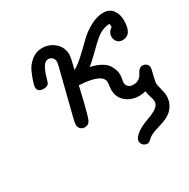

<svg xmlns="http://www.w3.org/2000/svg" viewBox="-152 -574 923 939"><g transform="rotate(-30 310.0 -104.5)"><path d="M79.1 -287.1Q79.1 -293.9 85.4 -314.9Q91.8 -335.9 104.5 -364.5Q117.2 -393.1 143.6 -414.6Q169.9 -436 203.1 -436Q245.1 -436 275.1 -409.4Q305.2 -382.8 305.2 -341.8Q305.2 -324.7 289.1 -263.2Q314 -276.4 347.9 -307.6Q381.8 -338.9 408.9 -366Q436 -393.1 474.6 -414.6Q513.2 -436 549.8 -436Q584 -436 602.1 -412.1Q620.1 -388.2 620.1 -353Q620.1 -272 566.9 -272Q548.8 -272 537.8 -283.9Q526.9 -295.9 526.9 -313Q526.9 -339.8 551.8 -355L549.8 -374Q517.6 -372.1 492.7 -356.4Q467.8 -340.8 427.5 -300.3Q387.2 -259.8 360.8 -238.8Q397 -231 421.4 -216.6Q445.8 -202.1 455.3 -184.6Q464.8 -167 468 -155.5Q471.2 -144 471.2 -132.8Q471.2 -123 468.5 -109.6Q465.8 -96.2 465.8 -89.8Q465.8 -74.7 475.8 -65.9Q485.8 -57.1 502 -57.1Q522.9 -57.1 535.4 -66.2Q547.9 -75.2 553 -86.7Q558.1 -98.1 566.7 -107.2Q575.2 -116.2 587.9 -116.2Q600.1 -116.2 609.1 -108.2Q618.2 -100.1 618.2 -86.9Q618.2 -80.1 610.1 -49.1Q602.1 -18.1 602.1 -4.9Q602.1 2.9 609.1 28.6Q616.2 54.2 616.2 69.8Q616.2 114.7 585 145Q563 167 512.5 181.4Q461.9 195.8 445.8 210Q443.8 211.9 439.9 215.6Q436 219.2 433.6 221.2Q431.2 223.1 426.5 225.1Q421.9 227.1 417 227.1Q403.8 226.1 395 217Q386.2 208 386.2 195.8Q386.2 178.7 410.6 158.9Q435.1 139.2 481.9 123Q532.7 105 544.9 85.9Q551.8 76.2 551.8 64Q551.8 54.2 545.4 35.6Q539.1 17.1 537.1 0Q520 4.9 501 4.9Q458 4.9 427 -20.5Q396 -45.9 396 -89.8Q396 -96.7 397.9 -110.4Q399.9 -124 399.9 -129.9Q399.9 -181.6 270 -188Q262.2 -155.8 251 -107.9Q232.9 -32.7 223.9 -13.9Q214.8 4.9 192.9 4.9Q178.7 4.9 169.4 -5.1Q160.2 -15.1 160.2 -27.8Q160.2 -33.7 165 -57.1L231 -317.9Q234.9 -334 234.9 -341.8Q234.9 -356 225.8 -365Q216.8 -374 204.1 -374Q185.1 -374 172.6 -351.6Q160.2 -329.1 152.6 -301Q145 -272.9 140.1 -268.1Q131.3 -259.3 113.8 -258.8Q79.1 -259.3 79.1 -287.1Z"/></g></svg>

Font: CMU Typewriter Text Variable Width
Style: Italic
Weight: 500
Italic angle: -14.04°
Version: Version 0.7.0